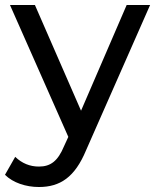

<svg xmlns="http://www.w3.org/2000/svg" viewBox="-36 -550 627 770"><path d="M-16 151C16 183 68 200 120 200C205 200 264 161 309 53L566 -530H472L289 -106L104 -530H4L238 -1L221 36C196 96 167 118 120 118C84 118 52 105 25 79Z"/></svg>

Font: Malon Grotesk Med
Style: Regular
Weight: 500
Designer: Julieta Ulanovsky
Foundry: Julieta Ulanovsky
Version: Version 7.200